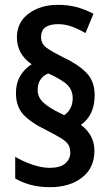

<svg xmlns="http://www.w3.org/2000/svg" viewBox="-20 -831 457 795"><path d="M46 -446Q46 -486 63.5 -516Q81 -546 111 -565Q50 -607 50 -676Q50 -739 99 -775Q148 -811 220 -811Q261 -811 295.5 -802Q330 -793 367 -774L334 -694Q305 -711 277 -721Q249 -731 221 -731Q150 -731 150 -678Q150 -649 173.5 -632.5Q197 -616 239 -595Q300 -567 336 -531.5Q372 -496 372 -437Q372 -354 315 -314Q371 -272 371 -207Q371 -136 320 -96Q269 -56 187 -56Q143 -56 107.5 -65.5Q72 -75 43 -92V-182Q72 -164 112 -150Q152 -136 185 -136Q229 -136 250 -154Q271 -172 271 -199Q271 -218 263.5 -231Q256 -244 235.5 -257Q215 -270 176 -290Q106 -324 76 -357.5Q46 -391 46 -446ZM136 -458Q136 -429 158.5 -407.5Q181 -386 224 -365L246 -354Q262 -365 271.5 -382.5Q281 -400 281 -424Q281 -456 261 -477.5Q241 -499 180 -527Q136 -509 136 -458Z"/></svg>

Font: Noto Sans Tamil UI Condensed SemiBold
Style: Regular
Weight: 600
Width: 3
Designer: Jelle Bosma - Monotype Design Team
Foundry: Monotype Imaging Inc.
Version: Version 2.004; ttfautohint (v1.8.4.7-5d5b)